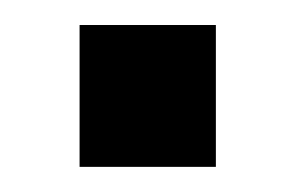

<svg xmlns="http://www.w3.org/2000/svg" viewBox="-20 -345 234 152"><path d="M150.9 -325.2V-212.9H43V-325.2Z"/></svg>

Font: D-DIN-PRO Medium
Style: Regular
Weight: 500
Designer: datto
Foundry: CyberFei
Version: Version 1.000;hotconv 1.0.109;makeotfexe 2.5.65596